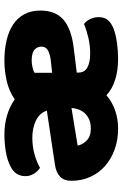

<svg xmlns="http://www.w3.org/2000/svg" viewBox="138 -679 557 873"><g transform="rotate(90 416.5 -242.5)"><path d="M592 16Q546 16 505 4Q464 -8 432 -31Q394 -5 348 5.5Q302 16 256 16Q205 16 163 6Q121 -4 91 -24Q61 -44 44.5 -75Q28 -106 28 -147Q28 -216 69 -252Q110 -288 196 -299L310 -313V-320Q310 -349 286.5 -361.5Q263 -374 223 -374Q187 -374 152.5 -366Q118 -358 89 -346Q76 -355 67 -373.5Q58 -392 58 -412Q58 -438 70.5 -453.5Q83 -469 109 -480Q138 -491 175.5 -496Q213 -501 247 -501Q299 -501 341.5 -488Q384 -475 413 -448Q445 -475 483.5 -488Q522 -501 564 -501Q617 -501 660.5 -485Q704 -469 735.5 -441Q767 -413 784.5 -374Q802 -335 802 -289Q802 -255 783 -237Q764 -219 730 -214L483 -177Q494 -144 528 -127.5Q562 -111 606 -111Q647 -111 683.5 -121.5Q720 -132 743 -146Q759 -136 770 -118Q781 -100 781 -80Q781 -35 739 -13Q707 4 667 10Q627 16 592 16ZM564 -377Q540 -377 522.5 -369Q505 -361 494 -348.5Q483 -336 477.5 -320.5Q472 -305 471 -289L642 -317Q639 -337 620 -357Q601 -377 564 -377ZM256 -108Q270 -108 287 -112Q304 -116 311 -121V-201L256 -195Q228 -192 210 -182.5Q192 -173 192 -153Q192 -133 206.5 -120.5Q221 -108 256 -108Z"/></g></svg>

Font: Baloo Tammudu
Style: Regular
Weight: 400
Designer: Omkar Shende and Ek Type
Foundry: Ek Type
Version: Version 1.007;PS 1.000;hotconv 1.0.88;makeotf.lib2.5.647800